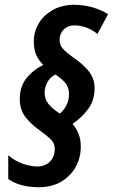

<svg xmlns="http://www.w3.org/2000/svg" viewBox="-20 -781 468 796"><path d="M142.1 -4.9Q60.5 -4.9 14.2 -39.1V-137.2Q44.9 -111.8 77.1 -101.3Q109.4 -90.8 133.8 -90.8Q167 -90.8 187 -111.1Q207 -131.3 207 -164.1Q207 -188.5 188.7 -205.1Q170.4 -221.7 147 -238.8Q109.9 -264.6 85.9 -295.2Q62 -325.7 62 -370.1Q62 -420.9 88.1 -454.8Q114.3 -488.8 159.2 -512.2Q138.7 -532.2 129.4 -555.2Q120.1 -578.1 120.1 -611.8Q120.1 -647.9 139.2 -681.6Q158.2 -715.3 195.1 -737.5Q231.9 -759.8 284.2 -761.2Q326.2 -761.2 362.3 -751Q398.4 -740.7 428.2 -722.2L383.8 -640.1Q362.3 -658.2 337.4 -667Q312.5 -675.8 288.1 -675.8Q261.7 -675.8 244.4 -658.9Q227.1 -642.1 227.1 -615.2Q227.1 -594.2 241.2 -578.6Q255.4 -563 280.8 -544.9Q330.6 -510.7 351.3 -481.4Q372.1 -452.1 372.1 -417Q372.1 -366.7 347.9 -332.3Q323.7 -297.9 280.8 -267.1Q294.9 -251.5 304.9 -228.3Q314.9 -205.1 314.9 -172.9Q314.9 -126.5 293.5 -88.4Q272 -50.3 233.2 -27.6Q194.3 -4.9 142.1 -4.9ZM228 -310.1Q245.1 -323.7 255.6 -345Q266.1 -366.2 266.1 -391.1Q266.1 -414.1 254.6 -431.9Q243.2 -449.7 210 -472.2Q187.5 -460.9 176.3 -439.9Q165 -418.9 165 -396Q165 -370.6 180.4 -350.8Q195.8 -331.1 228 -310.1Z"/></svg>

Font: Open Sans Condensed
Style: Bold Italic
Weight: 700
Width: 3
Italic angle: -12°
Designer: Monotype Design Team
Foundry: Monotype Imaging Inc.
Version: Version 3.003; ttfautohint (v1.8.4)